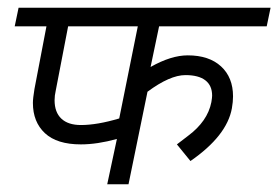

<svg xmlns="http://www.w3.org/2000/svg" viewBox="-20 -476 719 496"><path d="M465 -333Q520 -333 551 -304.5Q582 -276 582 -227Q582 -213 579 -196Q566 -125 472 -60L437 -103Q443 -108 467 -126Q491 -144 506 -165.5Q521 -187 526 -212Q528 -224 528 -229Q528 -255 510.5 -268.5Q493 -282 459 -282Q419 -282 361 -239L312 0H257L282 -117Q231 -103 189 -103Q127 -103 96 -132Q65 -161 65 -210Q65 -222 69 -246L100 -408H18L28 -456H679L669 -408H391L369 -303Q422 -333 465 -333ZM124 -242Q121 -229 121 -217Q121 -186 138.5 -169.5Q156 -153 189 -153Q231 -153 288 -170L336 -408H156Z"/></svg>

Font: Cambay Devanagari
Style: Italic
Weight: 400
Italic angle: -11°
Designer: Pooja Saxena
Foundry: Pooja Saxena
Version: Version 1.018;PS 001.018;hotconv 1.0.70;makeotf.lib2.5.58329